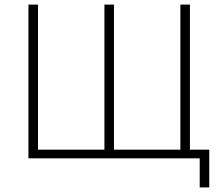

<svg xmlns="http://www.w3.org/2000/svg" viewBox="-20 -696 970 844"><path d="M105 0V-675.8H147V-38.1H439V-675.8H481V-38.1H772.9V-675.8H814.9V-38.1H899.9V127.9H857.9V0Z"/></svg>

Font: Clear Sans Thin
Style: Regular
Weight: 250
Foundry: Intel Corporation
Version: Version 1.00